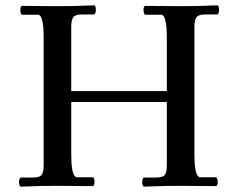

<svg xmlns="http://www.w3.org/2000/svg" viewBox="-20 -695 885 717"><path d="M706 -121Q706 -83 709.5 -64Q713 -45 718 -39Q723 -33 727 -33H785Q793 -33 793 -14Q793 -10 791.5 -5Q790 0 785 0Q754 0 721.5 -0.5Q689 -1 659 -1Q617 -1 592 -0.5Q567 0 551 1Q535 2 519 2Q515 2 513 -3Q511 -8 511 -14Q511 -21 513 -26.5Q515 -32 519 -32H562Q588 -32 595.5 -42Q603 -52 603 -78V-314H246V-121Q246 -83 249.5 -64Q253 -45 258 -39Q263 -33 267 -33H325Q333 -33 333 -14Q333 -10 331.5 -5Q330 0 325 0Q294 0 261.5 -0.5Q229 -1 199 -1Q157 -1 132 -0.5Q107 0 91 1Q75 2 59 2Q55 2 53 -3Q51 -8 51 -14Q51 -21 53 -26.5Q55 -32 59 -32H102Q128 -32 135.5 -42Q143 -52 143 -78V-552Q143 -591 139.5 -609.5Q136 -628 131.5 -634Q127 -640 122 -640H64Q56 -640 56 -659Q56 -664 57.5 -668.5Q59 -673 64 -673Q96 -673 128 -672.5Q160 -672 190 -672Q233 -672 257.5 -672.5Q282 -673 298 -674Q314 -675 330 -675Q335 -675 336.5 -670Q338 -665 338 -659Q338 -652 336 -646.5Q334 -641 330 -641H287Q262 -641 254 -631Q246 -621 246 -595V-355H603V-552Q603 -591 599.5 -609.5Q596 -628 591.5 -634Q587 -640 582 -640H524Q516 -640 516 -659Q516 -664 517.5 -668.5Q519 -673 524 -673Q556 -673 588 -672.5Q620 -672 650 -672Q693 -672 717.5 -672.5Q742 -673 758 -674Q774 -675 790 -675Q795 -675 796.5 -670Q798 -665 798 -659Q798 -652 796 -646.5Q794 -641 790 -641H747Q722 -641 714 -631Q706 -621 706 -595Z"/></svg>

Font: Sedan SC
Style: Regular
Weight: 400
Designer: Sebastian Salazar
Foundry: Sebastian Salazar
Version: Version 1.100; ttfautohint (v1.8.4.7-5d5b)